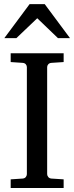

<svg xmlns="http://www.w3.org/2000/svg" viewBox="-20 -936 370 956"><path d="M33.2 0V-43L92.8 -46.9Q103.5 -47.9 108.6 -54.7Q113.8 -61.5 113.8 -68.8V-602.1Q113.8 -609.4 108.6 -615.7Q103.5 -622.1 92.8 -623L33.2 -627V-670.9H296.9V-627L235.8 -623Q225.6 -622.1 220.2 -615.7Q214.8 -609.4 214.8 -602.1V-68.8Q214.8 -61.5 220.2 -54.7Q225.6 -47.9 235.8 -46.9L296.9 -43V0ZM268.6 -746.1 165.5 -845.2 61.5 -746.1H1.5L127.4 -915.5H202.6L328.6 -746.1Z"/></svg>

Font: Charis SIL Afr
Style: Regular
Weight: 400
Foundry: SIL International
Version: Version 5.000